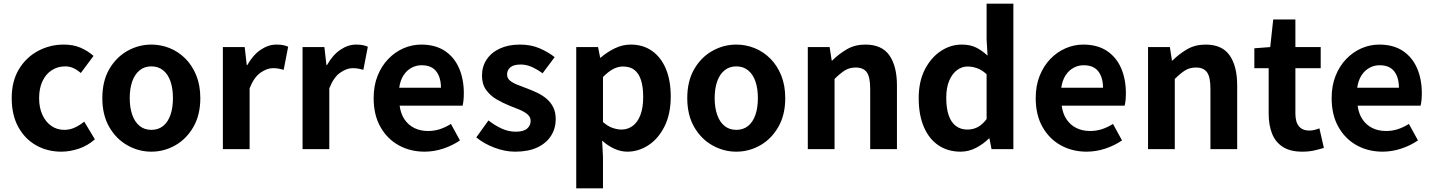

<svg xmlns="http://www.w3.org/2000/svg" viewBox="-20 -818 7860 1053"><path d="M316.8 13.8Q239.7 13.8 178 -21.1Q116.3 -55.9 80.2 -121.7Q44.2 -187.5 44.2 -279.9Q44.2 -372.8 83.8 -438.4Q123.4 -503.9 188.8 -538.7Q254.1 -573.5 329.5 -573.5Q382 -573.5 422.1 -556.2Q462.2 -538.8 492.9 -511.4L423.1 -417.6Q402.6 -435.6 381.9 -444.8Q361.2 -454 338.1 -454Q295.4 -454 262.9 -432.3Q230.3 -410.7 212.4 -371.7Q194.5 -332.7 194.5 -279.9Q194.5 -227.4 212.5 -188.2Q230.5 -148.9 261.7 -127.3Q292.9 -105.8 332.7 -105.8Q363.4 -105.8 391 -118.8Q418.7 -131.9 442 -150.9L500.4 -53.9Q460.4 -18.6 411.8 -2.4Q363.2 13.8 316.8 13.8Z M810.3 13.8Q740.3 13.8 678.6 -21.1Q616.9 -55.9 579 -121.7Q541.2 -187.5 541.2 -279.9Q541.2 -372.8 579 -438.4Q616.9 -503.9 678.6 -538.7Q740.3 -573.5 810.3 -573.5Q862.7 -573.5 911.1 -553.9Q959.4 -534.2 997 -496.4Q1034.6 -458.5 1056.6 -404.2Q1078.6 -349.8 1078.6 -279.9Q1078.6 -187.5 1040.6 -121.7Q1002.7 -55.9 941.5 -21.1Q880.3 13.8 810.3 13.8ZM810.3 -105.8Q848.3 -105.8 874.9 -127.3Q901.5 -148.9 915 -188.2Q928.5 -227.4 928.5 -279.9Q928.5 -332.7 915 -371.7Q901.5 -410.7 874.9 -432.3Q848.3 -454 810.3 -454Q772.2 -454 745.7 -432.3Q719.1 -410.7 705.3 -371.7Q691.5 -332.7 691.5 -279.9Q691.5 -227.4 705.3 -188.2Q719.1 -148.9 745.7 -127.3Q772.2 -105.8 810.3 -105.8Z M1202.3 0V-559.8H1322L1333.4 -460.8H1336.2Q1366.9 -515.8 1409.2 -544.7Q1451.5 -573.5 1495.3 -573.5Q1518.7 -573.5 1533.4 -570.4Q1548.2 -567.2 1560.4 -561.8L1535.8 -435.2Q1520.4 -439.4 1507.5 -441.8Q1494.6 -444.2 1476.3 -444.2Q1444.4 -444.2 1408.7 -419.3Q1373 -394.4 1349 -333.6V0Z M1639.3 0V-559.8H1759L1770.4 -460.8H1773.2Q1803.9 -515.8 1846.2 -544.7Q1888.5 -573.5 1932.3 -573.5Q1955.7 -573.5 1970.4 -570.4Q1985.2 -567.2 1997.4 -561.8L1972.8 -435.2Q1957.4 -439.4 1944.5 -441.8Q1931.6 -444.2 1913.3 -444.2Q1881.4 -444.2 1845.7 -419.3Q1810 -394.4 1786 -333.6V0Z M2308.4 13.8Q2229.9 13.8 2166.7 -21.2Q2103.5 -56.1 2066.4 -121.9Q2029.2 -187.7 2029.2 -279.9Q2029.2 -348.1 2050.8 -402.2Q2072.4 -456.3 2109.6 -494.8Q2146.8 -533.2 2193.5 -553.4Q2240.3 -573.5 2289.7 -573.5Q2367.1 -573.5 2419 -539.3Q2470.9 -505.1 2497.4 -444.7Q2523.8 -384.4 2523.8 -306.4Q2523.8 -285.9 2521.9 -267.6Q2519.9 -249.4 2517.1 -238.4H2171.7Q2177.9 -192.8 2199.2 -162.1Q2220.4 -131.4 2253.1 -115.5Q2285.8 -99.6 2327.6 -99.6Q2361.6 -99.6 2392 -109.4Q2422.3 -119.3 2453.1 -138.2L2502.6 -47.9Q2461.7 -19.8 2411 -3Q2360.4 13.8 2308.4 13.8ZM2169.4 -336.9H2398.3Q2398.3 -393.2 2372.4 -426.7Q2346.6 -460.2 2292.1 -460.2Q2263 -460.2 2237.2 -446.4Q2211.4 -432.6 2193.4 -405.4Q2175.4 -378.2 2169.4 -336.9Z M2805.1 13.8Q2749.3 13.8 2691.7 -8.1Q2634.1 -30 2592.1 -64.5L2658.8 -157.4Q2696.4 -128.6 2732.9 -112.2Q2769.4 -95.7 2808.7 -95.7Q2850.5 -95.7 2870.4 -112.3Q2890.2 -128.9 2890.2 -155.2Q2890.2 -176.1 2873.3 -190.6Q2856.5 -205 2829.5 -216.5Q2802.5 -228 2773 -239Q2737.7 -253.2 2703.2 -273.3Q2668.7 -293.4 2646.1 -324.9Q2623.4 -356.4 2623.4 -403Q2623.4 -453.3 2649 -491.7Q2674.7 -530.1 2721.4 -551.8Q2768.2 -573.5 2831.5 -573.5Q2892.6 -573.5 2940.2 -552.7Q2987.8 -531.8 3022 -504.7L2955.8 -416.1Q2925.9 -437.7 2896.3 -450.9Q2866.6 -464.1 2835.8 -464.1Q2797.3 -464.1 2779.2 -449Q2761 -433.9 2761 -409.7Q2761 -389.6 2776.2 -376.5Q2791.4 -363.4 2817.1 -353.4Q2842.9 -343.4 2872.3 -332.2Q2900.4 -321.8 2927.9 -308.5Q2955.4 -295.2 2978.1 -275.9Q3000.7 -256.5 3014.3 -229.5Q3027.8 -202.4 3027.8 -163.4Q3027.8 -114.3 3002.4 -73.8Q2976.9 -33.2 2927.6 -9.7Q2878.3 13.8 2805.1 13.8Z M3140.3 214.9V-559.8H3260L3271.4 -501.9H3274.2Q3309.3 -532.1 3351.5 -552.8Q3393.7 -573.5 3438.8 -573.5Q3507.7 -573.5 3557 -538.1Q3606.4 -502.6 3632.5 -439.1Q3658.6 -375.6 3658.6 -288.9Q3658.6 -192.9 3624.6 -125Q3590.5 -57.1 3536.3 -21.7Q3482.2 13.8 3420.7 13.8Q3384.5 13.8 3349.4 -2.2Q3314.2 -18.1 3282.3 -46.8L3287 44.4V214.9ZM3388.6 -107.4Q3422 -107.4 3449.1 -126.9Q3476.2 -146.4 3491.9 -186.2Q3507.5 -226.1 3507.5 -286.6Q3507.5 -340.3 3495.9 -377.5Q3484.2 -414.6 3460.1 -433.9Q3436.1 -453.2 3396.8 -453.2Q3368.5 -453.2 3342.2 -439Q3316 -424.9 3287 -395.7V-148.7Q3313.7 -125.3 3340 -116.3Q3366.2 -107.4 3388.6 -107.4Z M4018.3 13.8Q3948.3 13.8 3886.6 -21.1Q3824.9 -55.9 3787 -121.7Q3749.2 -187.5 3749.2 -279.9Q3749.2 -372.8 3787 -438.4Q3824.9 -503.9 3886.6 -538.7Q3948.3 -573.5 4018.3 -573.5Q4070.7 -573.5 4119.1 -553.9Q4167.4 -534.2 4205 -496.4Q4242.6 -458.5 4264.6 -404.2Q4286.6 -349.8 4286.6 -279.9Q4286.6 -187.5 4248.6 -121.7Q4210.7 -55.9 4149.5 -21.1Q4088.3 13.8 4018.3 13.8ZM4018.3 -105.8Q4056.3 -105.8 4082.9 -127.3Q4109.5 -148.9 4123 -188.2Q4136.5 -227.4 4136.5 -279.9Q4136.5 -332.7 4123 -371.7Q4109.5 -410.7 4082.9 -432.3Q4056.3 -454 4018.3 -454Q3980.2 -454 3953.7 -432.3Q3927.1 -410.7 3913.3 -371.7Q3899.5 -332.7 3899.5 -279.9Q3899.5 -227.4 3913.3 -188.2Q3927.1 -148.9 3953.7 -127.3Q3980.2 -105.8 4018.3 -105.8Z M4410.3 0V-559.8H4530L4541.4 -485.9H4544.2Q4580.5 -522.2 4624.7 -547.9Q4668.9 -573.5 4726.2 -573.5Q4816.6 -573.5 4857.9 -514.3Q4899.2 -455 4899.2 -349.1V0H4752.5V-330.9Q4752.5 -396 4733.5 -421.9Q4714.5 -447.7 4673.1 -447.7Q4638.9 -447.7 4613.6 -431.9Q4588.3 -416 4557 -385.1V0Z M5248.2 13.8Q5178.3 13.8 5126.6 -21.2Q5074.9 -56.2 5046.7 -122Q5018.5 -187.8 5018.5 -279.9Q5018.5 -371.2 5052.2 -436.8Q5085.9 -502.4 5139.7 -538Q5193.6 -573.5 5253.7 -573.5Q5301 -573.5 5333.3 -557.3Q5365.6 -541.1 5396.2 -513L5390.9 -601.1V-797.9H5537.7V0H5418L5406.7 -58.3H5403.2Q5372.5 -27.6 5332.4 -6.9Q5292.3 13.8 5248.2 13.8ZM5285.5 -107.4Q5315.9 -107.4 5341.3 -120.4Q5366.6 -133.5 5390.9 -164.8V-410.8Q5365.8 -434.2 5339.4 -443.7Q5313 -453.2 5286.1 -453.2Q5255.2 -453.2 5228.7 -433.4Q5202.1 -413.7 5185.9 -375.7Q5169.6 -337.8 5169.6 -281.5Q5169.6 -223.5 5183.3 -184.6Q5197 -145.7 5223.2 -126.6Q5249.4 -107.4 5285.5 -107.4Z M5939.4 13.8Q5860.9 13.8 5797.7 -21.2Q5734.5 -56.1 5697.4 -121.9Q5660.2 -187.7 5660.2 -279.9Q5660.2 -348.1 5681.8 -402.2Q5703.4 -456.3 5740.6 -494.8Q5777.8 -533.2 5824.5 -553.4Q5871.3 -573.5 5920.7 -573.5Q5998.1 -573.5 6050 -539.3Q6101.9 -505.1 6128.4 -444.7Q6154.8 -384.4 6154.8 -306.4Q6154.8 -285.9 6152.9 -267.6Q6150.9 -249.4 6148.1 -238.4H5802.7Q5808.9 -192.8 5830.2 -162.1Q5851.4 -131.4 5884.1 -115.5Q5916.8 -99.6 5958.6 -99.6Q5992.6 -99.6 6023 -109.4Q6053.3 -119.3 6084.1 -138.2L6133.6 -47.9Q6092.7 -19.8 6042 -3Q5991.4 13.8 5939.4 13.8ZM5800.4 -336.9H6029.3Q6029.3 -393.2 6003.4 -426.7Q5977.6 -460.2 5923.1 -460.2Q5894 -460.2 5868.2 -446.4Q5842.4 -432.6 5824.4 -405.4Q5806.4 -378.2 5800.4 -336.9Z M6276.3 0V-559.8H6396L6407.4 -485.9H6410.2Q6446.5 -522.2 6490.7 -547.9Q6534.9 -573.5 6592.2 -573.5Q6682.6 -573.5 6723.9 -514.3Q6765.2 -455 6765.2 -349.1V0H6618.5V-330.9Q6618.5 -396 6599.5 -421.9Q6580.5 -447.7 6539.1 -447.7Q6504.9 -447.7 6479.6 -431.9Q6454.3 -416 6423 -385.1V0Z M7121.9 13.8Q7055.7 13.8 7015.1 -12.6Q6974.4 -39 6956.1 -86Q6937.8 -133 6937.8 -195.4V-444.1H6859.3V-553.2L6946.4 -559.8L6962.9 -711.4H7084.4V-559.8H7223.2V-444.1H7084.4V-195.8Q7084.4 -148 7104.1 -124.9Q7123.8 -101.9 7160.8 -101.9Q7175 -101.9 7190.1 -105.7Q7205.2 -109.6 7216.1 -114.2L7240.6 -7Q7218.3 0.2 7188.8 7Q7159.3 13.8 7121.9 13.8Z M7562.4 13.8Q7483.9 13.8 7420.7 -21.2Q7357.5 -56.1 7320.4 -121.9Q7283.2 -187.7 7283.2 -279.9Q7283.2 -348.1 7304.8 -402.2Q7326.4 -456.3 7363.6 -494.8Q7400.8 -533.2 7447.5 -553.4Q7494.3 -573.5 7543.7 -573.5Q7621.1 -573.5 7673 -539.3Q7724.9 -505.1 7751.4 -444.7Q7777.8 -384.4 7777.8 -306.4Q7777.8 -285.9 7775.9 -267.6Q7773.9 -249.4 7771.1 -238.4H7425.7Q7431.9 -192.8 7453.2 -162.1Q7474.4 -131.4 7507.1 -115.5Q7539.8 -99.6 7581.6 -99.6Q7615.6 -99.6 7646 -109.4Q7676.3 -119.3 7707.1 -138.2L7756.6 -47.9Q7715.7 -19.8 7665 -3Q7614.4 13.8 7562.4 13.8ZM7423.4 -336.9H7652.3Q7652.3 -393.2 7626.4 -426.7Q7600.6 -460.2 7546.1 -460.2Q7517 -460.2 7491.2 -446.4Q7465.4 -432.6 7447.4 -405.4Q7429.4 -378.2 7423.4 -336.9Z"/></svg>

Font: Noto Sans TC
Style: Regular
Weight: 100
Designer: Ryoko NISHIZUKA 西塚涼子 (kana, bopomofo & ideographs); Paul D. Hunt (Latin, Greek & Cyrillic); Sandoll Communications 산돌커뮤니
Foundry: Adobe
Version: Version 2.004;hotconv 1.0.118;makeotfexe 2.5.65603